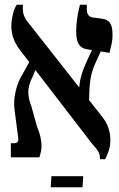

<svg xmlns="http://www.w3.org/2000/svg" viewBox="-20 -667 506 814"><path d="M411 -175Q448 -130 448 -73Q448 -53 443 -34.5Q438 -16 426 8H404Q404 -11 397.5 -23Q391 -35 367 -62L130 -370L118 -341Q100 -307 100 -276Q100 -249 114 -213L137 -130Q156 -85 156 -50Q156 -26 147 0H26V-60H41Q51 -60 55 -66Q59 -72 57 -84L42 -199Q40 -217 40 -227Q40 -259 49.5 -292.5Q59 -326 76 -353L104 -404L73 -444Q28 -498 28 -555Q28 -577 34 -604Q40 -631 51 -647H77V-627Q77 -611 84 -595.5Q91 -580 107 -562L316 -296Q319 -347 350 -412L370 -455L349 -458Q324 -462 313.5 -480Q303 -498 303 -533Q303 -587 319 -647H348V-630Q348 -596 373 -593L410 -588Q435 -585 446 -570.5Q457 -556 457 -520Q457 -496 451.5 -473.5Q446 -451 444 -443L407 -449L382 -394Q368 -362 363 -327.5Q358 -293 358 -242ZM198 80H333L330 127H195Z"/></svg>

Font: Noto Serif Hebrew Cond
Style: Bold
Weight: 700
Width: 3
Designer: Monotype Design Team
Foundry: Monotype Imaging Inc.
Version: Version 1.000